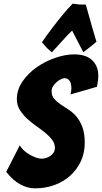

<svg xmlns="http://www.w3.org/2000/svg" viewBox="-20 -1027 557 1049"><path d="M171 2Q131 2 91 -19.5Q51 -41 14 -88L88 -233Q95 -220 109 -206.5Q123 -193 140.5 -183Q158 -173 175.5 -166.5Q193 -160 207 -160Q219 -160 232 -164Q245 -168 256 -176Q267 -184 273.5 -194.5Q280 -205 280 -219Q280 -243 264.5 -263.5Q249 -284 226 -302.5Q203 -321 176 -340Q149 -359 126.5 -380Q104 -401 88 -427Q72 -453 72 -485Q72 -537 103 -582Q134 -627 180.5 -659.5Q227 -692 282 -711Q337 -730 386 -730Q413 -730 437 -723.5Q461 -717 478.5 -702.5Q496 -688 506.5 -666Q517 -644 517 -611Q517 -597 514.5 -583Q512 -569 510 -553L365 -511Q367 -519 368.5 -527Q370 -535 370 -543Q370 -573 359.5 -586.5Q349 -600 332 -600Q324 -600 312.5 -594Q301 -588 289.5 -578.5Q278 -569 270 -556Q262 -543 262 -528Q262 -504 275.5 -488Q289 -472 309 -458Q329 -444 352.5 -429.5Q376 -415 396 -392Q416 -369 429.5 -334.5Q443 -300 443 -247Q443 -191 421.5 -145.5Q400 -100 363.5 -67Q327 -34 277.5 -16Q228 2 171 2ZM263 -741Q250 -752 240 -761.5Q230 -771 224 -779Q215 -788 209 -796Q237 -837 267 -876Q292 -909 321.5 -945Q351 -981 377 -1007Q416 -1001 431.5 -1002Q447 -1003 449 -1001Q457 -974 466.5 -939Q476 -904 485 -873Q496 -836 507 -799Q495 -789 483 -779Q473 -770 460 -760.5Q447 -751 435 -742L374 -860Q363 -850 348 -834Q333 -818 318 -801Q303 -784 288 -768Q273 -752 263 -741Z"/></svg>

Font: Bangers
Style: Regular
Weight: 400
Designer: vernon adams
Foundry: Vernon Adams
Version: Version 2.000